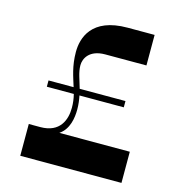

<svg xmlns="http://www.w3.org/2000/svg" viewBox="-104 -794 835 887"><g transform="rotate(15 313.0 -350.0)"><path d="M219 -149C263 -179 271 -234 271 -275C271 -299 268 -320 264 -340H476V-370H257C246 -410 232 -442 232 -476C232 -508 254 -554 330 -554H527V-700H398C225 -700 196 -596 196 -530C196 -462 214 -416 228 -370H108V-340H237C242 -320 245 -299 245 -276C245 -218 221 -152 127 -152H72V0H556V-149Z"/></g></svg>

Font: Space Cowgirl Bold
Style: Regular
Weight: 700
Designer: Valery Marier
Foundry: Valery Marier
Version: Version 1.000;hotconv 1.0.109;makeotfexe 2.5.65596